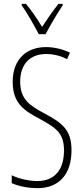

<svg xmlns="http://www.w3.org/2000/svg" viewBox="-20 -969 434 999"><path d="M182 -791H217C242 -838 277 -898 306 -941V-949H284C250 -905 227 -872 199 -829C174 -871 141 -918 115 -949H93V-941C118 -907 156 -840 182 -791ZM352 -187C352 -297 300 -331 209 -380C137 -419 85 -451 85 -544C85 -632 133 -688 221 -688C249 -688 290 -682 329 -661L344 -695C314 -710 267 -724 220 -724C117 -724 46 -660 46 -543C46 -429 109 -392 187 -350C274 -303 313 -275 313 -186C313 -90 268 -27 174 -27C131 -27 78 -39 41 -57V-16C81 2 133 10 175 10C287 10 352 -62 352 -187Z"/></svg>

Font: Noto Sans Sinhala UI ExtraCondensed ExtraLight
Style: Regular
Weight: 200
Width: 2
Designer: Jelle Bosma - Monotype Design Team
Foundry: Monotype Imaging Inc.
Version: Version 2.006